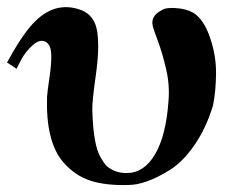

<svg xmlns="http://www.w3.org/2000/svg" viewBox="-20 -513 674 547"><path d="M587 -213Q567 -147 533.5 -99Q500 -51 463.5 -28.5Q427 -6 398 4Q369 14 346 14Q281 16 237 1.5Q193 -13 160 -51Q110 -110 114 -237Q115 -252 121 -292.5Q127 -333 126 -358Q125 -383 113 -392Q96 -404 74.5 -385.5Q53 -367 40 -342L27 -317L0 -335Q41 -410 73 -445Q136 -513 212 -484Q250 -469 257 -422.5Q264 -376 253 -299Q242 -222 243 -198Q246 -98 267 -64Q275 -50 281.5 -42.5Q288 -35 303.5 -27.5Q319 -20 341 -20Q390 -20 421.5 -73Q453 -126 460 -225Q464 -269 453.5 -315Q443 -361 429.5 -397Q416 -433 415 -440Q409 -468 441 -484Q452 -492 481 -490Q510 -488 530 -477Q560 -459 578 -407Q596 -355 595.5 -304Q595 -253 587 -213Z"/></svg>

Font: GFS Artemisia
Style: Bold
Weight: 700
Designer: Designed by Takis Katsoulidis.
Foundry: Designed by Takis Katsoulidis.
Version: Version 1.0